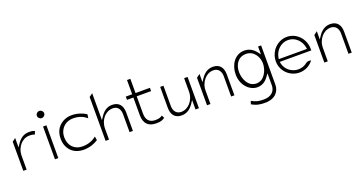

<svg xmlns="http://www.w3.org/2000/svg" viewBox="-39 -1383 4397 2319"><g transform="rotate(-20 2159.5 -223.5)"><path d="M49 -30H92V-206C92 -266 114 -314 143 -348C169 -378 209 -405 262 -405C296 -405 313 -401 329 -393L346 -433C327 -442 317 -447 270 -447C199 -447 153 -406 119 -356L92 -315V-436L49 -404Z M430 -598C430 -573 451 -552 477 -552C503 -552 524 -573 524 -598C524 -623 503 -644 477 -644C451 -644 430 -623 430 -598ZM456 -30H499V-451H456Z M605 -241C605 -208 610 -178 620 -151C649 -74 718 -19 825 -19C898 -19 964 -43 1011 -74L1003 -123C958 -87 899 -62 825 -62C718 -62 652 -135 652 -241C652 -266 656 -290 665 -312C689 -373 746 -420 830 -420C901 -420 957 -397 999 -362L1003 -358L1011 -407C966 -437 899 -462 825 -462C792 -462 763 -456 736 -445C661 -414 605 -347 605 -241Z M1107 -30H1151V-171C1151 -230 1172 -279 1201 -313C1227 -343 1269 -370 1322 -370C1388 -370 1415 -319 1415 -260V-30H1458V-268C1458 -357 1414 -412 1328 -412C1257 -412 1212 -371 1178 -321L1151 -280V-626L1107 -594Z M1519 -407H1601V-175C1603 -72 1655 -19 1758 -19C1817 -19 1840 -31 1867 -50L1849 -85C1829 -70 1809 -60 1758 -60C1682 -60 1644 -107 1644 -181V-407H1829V-449H1644V-632H1601V-449H1519Z M1949 -148C1949 -59 1992 -4 2078 -4C2149 -4 2196 -45 2230 -95L2257 -136V-15H2301V-417H2257V-245C2257 -185 2234 -136 2205 -103C2179 -73 2139 -46 2086 -46C2021 -46 1991 -97 1991 -156V-417H1949Z M2405 -15H2449V-187C2449 -247 2472 -296 2501 -329C2527 -359 2567 -386 2620 -386C2685 -386 2715 -335 2715 -276V-15H2757V-284C2757 -373 2714 -428 2628 -428C2557 -428 2510 -387 2476 -337L2449 -296V-402L2405 -369Z M2857 -246C2857 -103 2957 -11 3052 -11C3119 -11 3164 -46 3196 -91L3223 -129V26C3223 107 3164 154 3078 154C3029 154 2984 153 2920 115L2906 155C2972 193 3020 197 3078 197C3208 197 3266 118 3266 32V-471H3227V-370L3200 -405C3167 -448 3120 -482 3052 -482C2929 -482 2857 -367 2857 -246ZM2905 -260C2905 -350 2953 -437 3058 -437C3161 -437 3213 -339 3213 -260C3213 -175 3161 -58 3058 -58C2949 -58 2905 -177 2905 -260Z M3367 -227C3367 -104 3469 -4 3592 -4C3666 -4 3731 -39 3772 -95C3753 -99 3725 -101 3708 -87C3677 -61 3637 -45 3592 -45C3505 -45 3430 -106 3413 -189L3410 -207H3815V-227C3815 -357 3715 -462 3592 -462C3469 -462 3367 -357 3367 -227ZM3410 -242 3413 -262C3429 -354 3504 -421 3592 -421C3680 -421 3754 -353 3769 -261L3772 -242Z M3913 -15H3957V-187C3957 -247 3980 -296 4009 -329C4035 -359 4075 -386 4128 -386C4193 -386 4223 -335 4223 -276V-15H4265V-284C4265 -373 4222 -428 4136 -428C4065 -428 4018 -387 3984 -337L3957 -296V-402L3913 -369Z"/></g></svg>

Font: Charger Sport
Style: HL
Weight: 100
Designer: Jasper
Foundry: Cannot Into Space Fonts
Version: Version 1.1